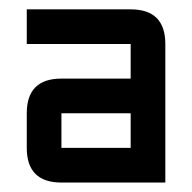

<svg xmlns="http://www.w3.org/2000/svg" viewBox="-20 -447 406 406"><path d="M329.6 -61H109.9Q36.6 -61 36.6 -134.3V-207.5Q36.6 -280.8 109.9 -280.8H256.3V-354H36.6V-427.2H256.3Q329.6 -427.2 329.6 -354ZM109.9 -134.3H256.3V-207.5H109.9Z"/></svg>

Font: BabelStone Khitan Seals
Style: Regular
Weight: 400
Designer: Andrew West
Foundry: BabelStone
Version: Version 1.004